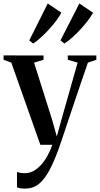

<svg xmlns="http://www.w3.org/2000/svg" viewBox="-30 -831 572 1102"><path d="M115 251.5Q98.5 251.5 86.2 249.5Q74 247.5 67.5 244V156Q75 159 87.8 161Q100.5 163 113.5 163Q140.5 163 164.2 149.2Q188 135.5 208.2 112.5Q228.5 89.5 244 60.2Q259.5 31 270.5 0H201.5L35 -471.5L-9.5 -488V-513L220 -512.5V-488L165.5 -471.5L269 -144L296 -47.5L321.5 -140L415.5 -471.5L359 -488V-512.5H523V-488L474.5 -471.5Q453 -409.5 431 -344.8Q409 -280 388.8 -220Q368.5 -160 352 -110.2Q335.5 -60.5 324.2 -27.2Q313 6 309.5 15.5Q281 95.5 252.8 147.8Q224.5 200 191.8 225.8Q159 251.5 115 251.5ZM339 -581.5 317 -599 425.5 -811 504 -758Q492.5 -736.5 473 -711Q453.5 -685.5 430.2 -660.5Q407 -635.5 383.5 -614.8Q360 -594 340 -581.5ZM160 -581.5 138 -599 244 -811 322.5 -758Q310.5 -736 291.5 -710.8Q272.5 -685.5 249.5 -660.5Q226.5 -635.5 203.5 -614.8Q180.5 -594 161 -581.5Z"/></svg>

Font: Merriweather 120pt SemiBold
Style: Regular
Weight: 600
Version: Version 2.100